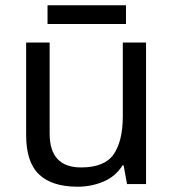

<svg xmlns="http://www.w3.org/2000/svg" viewBox="-20 -697 658 727"><path d="M533 -536V0H461L448 -71H444Q418 -29 372 -9.5Q326 10 274 10Q177 10 128 -36.5Q79 -83 79 -185V-536H168V-191Q168 -63 287 -63Q376 -63 410.5 -113Q445 -163 445 -257V-536ZM457 -677V-606H160V-677Z"/></svg>

Font: Noto Sans Old Turkic
Style: Regular
Weight: 400
Designer: Monotype Design Team
Foundry: Monotype Imaging Inc.
Version: Version 2.003; ttfautohint (v1.8.4.7-5d5b)